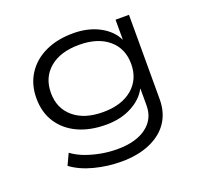

<svg xmlns="http://www.w3.org/2000/svg" viewBox="-120 -641 1021 967"><g transform="rotate(-20 390.0 -157.5)"><path d="M373 188Q300 188 229 169.5Q158 151 110 115L138 55Q171 79 210 93Q249 107 291 114.5Q333 122 375 122Q475 122 531.5 80Q588 38 588 -34V-125H587Q562 -76 503 -44.5Q444 -13 365 -13Q279 -13 215 -42.5Q151 -72 115 -127Q79 -182 79 -258Q79 -332 115 -387.5Q151 -443 215 -473Q279 -503 364 -503Q444 -503 504 -471Q564 -439 589 -386V-494H661V-42Q661 29 627 80Q593 131 528 159.5Q463 188 373 188ZM372 -78Q472 -78 529.5 -127Q587 -176 587 -258Q587 -341 529.5 -389.5Q472 -438 372 -438Q272 -438 214.5 -389.5Q157 -341 157 -258Q157 -176 214.5 -127Q272 -78 372 -78Z"/></g></svg>

Font: Nunito Sans 7pt Expanded Light
Style: Regular
Weight: 300
Width: 7
Designer: Vernon Adams
Foundry: Vernon Adams
Version: Version 3.101;gftools[0.9.27]